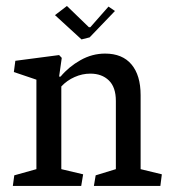

<svg xmlns="http://www.w3.org/2000/svg" viewBox="-20 -616 570 636"><path d="M250 -485.4 162.1 -565.9 201.7 -596.2 274.4 -525.9H279.3L339.4 -594.2L360.8 -579.6L276.9 -492.2ZM445.8 -300.8V-55.7L516.1 -38.6L511.2 0H291L296.9 -35.2L363.8 -55.7V-281.7Q363.8 -327.1 340.6 -349.6Q317.4 -372.1 279.3 -372.1Q252.4 -372.1 227.1 -360.8Q201.7 -349.6 183.1 -329.6V-55.7L255.4 -38.6L249 0H22.5L27.3 -35.2L100.6 -55.7V-352.1L25.9 -377.4L30.8 -414.6L175.8 -433.6L184.6 -424.3L175.8 -362.3H180.7Q208 -395 246.6 -416.7Q285.2 -438.5 328.1 -438.5Q385.3 -438.5 415.5 -402.6Q445.8 -366.7 445.8 -300.8Z"/></svg>

Font: Neuton
Style: Regular
Weight: 400
Designer: Brian M Zick
Version: Version 1.3